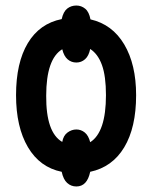

<svg xmlns="http://www.w3.org/2000/svg" viewBox="-20 -617 549 694"><path d="M472 -273Q472 -156 429 -84.5Q386 -13 306 4Q295 57 256 57Q237 57 223 44.5Q209 32 203 4Q124 -12 81 -85Q38 -158 38 -273Q38 -390 80.5 -461Q123 -532 203 -548Q209 -575 223 -586Q237 -597 256 -597Q274 -597 288 -585.5Q302 -574 307 -547Q386 -529 429 -456.5Q472 -384 472 -273ZM363 -273Q363 -342 348.5 -382Q334 -422 306 -440Q301 -415 287.5 -403Q274 -391 256 -391Q238 -391 224.5 -402.5Q211 -414 205 -439Q147 -404 147 -271Q146 -138 205 -104Q209 -127 224 -138Q239 -149 256 -149Q273 -149 286.5 -138Q300 -127 306 -103Q363 -139 363 -273Z"/></svg>

Font: Noto Sans ExtraCondensed SemiBold
Style: Regular
Weight: 600
Width: 2
Designer: Monotype Design Team
Foundry: Monotype Imaging Inc.
Version: Version 2.013; ttfautohint (v1.8.4.7-5d5b)